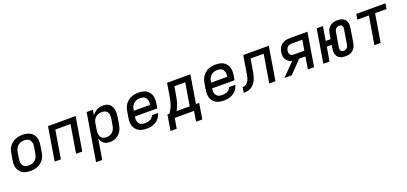

<svg xmlns="http://www.w3.org/2000/svg" viewBox="28 -1557 5944 2802"><g transform="rotate(-20 3000.0 -156.5)"><path d="M255 8Q223 8 192.5 2.5Q162 -3 136 -17.5Q110 -32 91.5 -55.5Q73 -79 63.5 -107.5Q54 -136 54 -167.5Q54 -199 59 -231L76 -331Q80 -358 90 -385Q100 -412 117 -436Q134 -460 158 -478.5Q182 -497 208.5 -508Q235 -519 263 -523.5Q291 -528 318 -528Q350 -528 381 -522.5Q412 -517 437.5 -502.5Q463 -488 482 -464.5Q501 -441 510 -412.5Q519 -384 519 -352.5Q519 -321 514 -289L498 -189Q493 -162 483.5 -135Q474 -108 456.5 -84Q439 -60 415.5 -41.5Q392 -23 365 -12Q338 -1 310.5 3.5Q283 8 255 8ZM256 -76Q273 -76 290.5 -79Q308 -82 324.5 -89.5Q341 -97 355 -109.5Q369 -122 379 -137Q389 -152 394.5 -169Q400 -186 403 -203L420 -303Q423 -321 423.5 -338.5Q424 -356 419.5 -373Q415 -390 406 -404Q397 -418 383.5 -427.5Q370 -437 352.5 -440.5Q335 -444 317 -444Q300 -444 283 -441Q266 -438 249.5 -430.5Q233 -423 219 -410.5Q205 -398 195 -383Q185 -368 179 -351Q173 -334 170 -317L154 -217Q151 -199 150.5 -181.5Q150 -164 154 -147Q158 -130 167 -116Q176 -102 190 -92.5Q204 -83 221 -79.5Q238 -76 256 -76Z M629 0 715 -520H1144L1058 0H962L1034 -436H798L726 0Z M1194 215 1315 -520H1412L1398 -436Q1412 -458 1432 -476Q1452 -494 1475 -506Q1498 -518 1523 -523Q1548 -528 1573 -528Q1601 -528 1627.5 -520.5Q1654 -513 1673 -495Q1692 -477 1703 -452.5Q1714 -428 1718 -401Q1722 -374 1720.5 -345.5Q1719 -317 1714 -289L1698 -189Q1693 -164 1685.5 -139Q1678 -114 1664.5 -91Q1651 -68 1631.5 -48.5Q1612 -29 1588.5 -16Q1565 -3 1539.5 2.5Q1514 8 1489 8Q1462 8 1437 1.5Q1412 -5 1392.5 -20Q1373 -35 1361 -57Q1349 -79 1343 -104L1290 215ZM1464 -76Q1481 -76 1497.5 -79.5Q1514 -83 1529.5 -91Q1545 -99 1558.5 -111.5Q1572 -124 1581 -139Q1590 -154 1595 -170Q1600 -186 1603 -203L1620 -303Q1623 -320 1623.5 -338Q1624 -356 1620.5 -372.5Q1617 -389 1608.5 -403Q1600 -417 1586.5 -427Q1573 -437 1556.5 -440.5Q1540 -444 1522 -444Q1498 -444 1473.5 -437.5Q1449 -431 1428.5 -414.5Q1408 -398 1396 -375Q1384 -352 1380 -328L1364 -228Q1360 -209 1359.5 -190.5Q1359 -172 1362.5 -154.5Q1366 -137 1374.5 -121.5Q1383 -106 1396.5 -95.5Q1410 -85 1427.5 -80.5Q1445 -76 1464 -76Z M2059 8Q2027 8 1996 2.5Q1965 -3 1938.5 -17.5Q1912 -32 1893 -55Q1874 -78 1864.5 -106.5Q1855 -135 1854.5 -167Q1854 -199 1859 -231L1876 -331Q1880 -358 1890 -385Q1900 -412 1917 -436Q1934 -460 1958 -478.5Q1982 -497 2008.5 -508Q2035 -519 2063 -523.5Q2091 -528 2118 -528Q2150 -528 2181 -522.5Q2212 -517 2237.5 -502.5Q2263 -488 2282 -464.5Q2301 -441 2310 -412.5Q2319 -384 2319 -352.5Q2319 -321 2314 -289L2302 -218H1954V-217Q1951 -199 1950.5 -181Q1950 -163 1954.5 -146.5Q1959 -130 1968.5 -116Q1978 -102 1992 -92.5Q2006 -83 2023.5 -79.5Q2041 -76 2059 -76Q2079 -76 2099 -79Q2119 -82 2138 -90.5Q2157 -99 2172.5 -115Q2188 -131 2194 -151H2289Q2284 -127 2271.5 -104Q2259 -81 2241.5 -62Q2224 -43 2201.5 -29Q2179 -15 2155.5 -6.5Q2132 2 2107.5 5Q2083 8 2059 8ZM2220 -302V-303Q2223 -321 2223.5 -338.5Q2224 -356 2219.5 -373Q2215 -390 2206 -404Q2197 -418 2183.5 -427.5Q2170 -437 2152.5 -440.5Q2135 -444 2117 -444Q2100 -444 2083 -441Q2066 -438 2049.5 -430.5Q2033 -423 2019 -410.5Q2005 -398 1995 -383Q1985 -368 1979 -351Q1973 -334 1970 -317L1968 -302Z M2371 159 2411 -84H2443Q2462 -111 2477.5 -140.5Q2493 -170 2503.5 -201Q2514 -232 2520 -263Q2526 -294 2532 -325L2564 -520H2926L2854 -84H2904L2864 159H2767L2794 0H2494L2467 159ZM2757 -84 2816 -436H2647L2626 -311Q2621 -282 2615.5 -253Q2610 -224 2601.5 -195.5Q2593 -167 2581 -139Q2569 -111 2553 -84Z M3259 8Q3227 8 3196 2.5Q3165 -3 3138.5 -17.5Q3112 -32 3093 -55Q3074 -78 3064.5 -106.5Q3055 -135 3054.5 -167Q3054 -199 3059 -231L3076 -331Q3080 -358 3090 -385Q3100 -412 3117 -436Q3134 -460 3158 -478.5Q3182 -497 3208.5 -508Q3235 -519 3263 -523.5Q3291 -528 3318 -528Q3350 -528 3381 -522.5Q3412 -517 3437.5 -502.5Q3463 -488 3482 -464.5Q3501 -441 3510 -412.5Q3519 -384 3519 -352.5Q3519 -321 3514 -289L3502 -218H3154V-217Q3151 -199 3150.5 -181Q3150 -163 3154.5 -146.5Q3159 -130 3168.5 -116Q3178 -102 3192 -92.5Q3206 -83 3223.5 -79.5Q3241 -76 3259 -76Q3279 -76 3299 -79Q3319 -82 3338 -90.5Q3357 -99 3372.5 -115Q3388 -131 3394 -151H3489Q3484 -127 3471.5 -104Q3459 -81 3441.5 -62Q3424 -43 3401.5 -29Q3379 -15 3355.5 -6.5Q3332 2 3307.5 5Q3283 8 3259 8ZM3420 -302V-303Q3423 -321 3423.5 -338.5Q3424 -356 3419.5 -373Q3415 -390 3406 -404Q3397 -418 3383.5 -427.5Q3370 -437 3352.5 -440.5Q3335 -444 3317 -444Q3300 -444 3283 -441Q3266 -438 3249.5 -430.5Q3233 -423 3219 -410.5Q3205 -398 3195 -383Q3185 -368 3179 -351Q3173 -334 3170 -317L3168 -302Z M3565 0 3579 -84Q3594 -84 3609 -87.5Q3624 -91 3636.5 -100.5Q3649 -110 3659 -123Q3669 -136 3676 -150Q3683 -164 3687.5 -178.5Q3692 -193 3695 -207.5Q3698 -222 3700.5 -236.5Q3703 -251 3705 -266Q3706 -270 3706.5 -273.5Q3707 -277 3708 -281L3747 -520H4144L4058 0H3962L4034 -436H3830L3802 -267Q3798 -243 3793.5 -219Q3789 -195 3782 -171.5Q3775 -148 3765 -124.5Q3755 -101 3740 -80Q3725 -59 3705 -42Q3685 -25 3661.5 -15Q3638 -5 3613.5 -2.5Q3589 0 3565 0Z M4197 0 4389 -195Q4360 -202 4336 -217.5Q4312 -233 4297.5 -258Q4283 -283 4280.5 -313Q4278 -343 4283 -374Q4286 -395 4294 -415.5Q4302 -436 4315.5 -454Q4329 -472 4348 -485Q4367 -498 4387.5 -506Q4408 -514 4429.5 -517Q4451 -520 4472 -520H4744L4658 0H4562L4593 -191H4497L4310 0ZM4442 -275H4607L4634 -436H4472Q4456 -436 4439.5 -432Q4423 -428 4409.5 -417.5Q4396 -407 4388 -391.5Q4380 -376 4377 -360Q4375 -344 4376.5 -327.5Q4378 -311 4387 -298.5Q4396 -286 4411 -280.5Q4426 -275 4442 -275Z M5145 8Q5122 8 5100 4Q5078 0 5059 -10Q5040 -20 5026.5 -36.5Q5013 -53 5006 -73.5Q4999 -94 4998.5 -116.5Q4998 -139 5002 -162L5011 -218H4935L4898 0H4802L4888 -520H4985L4948 -302H5025L5039 -388Q5042 -407 5049 -426Q5056 -445 5068 -462Q5080 -479 5096.5 -492.5Q5113 -506 5132 -514Q5151 -522 5170.5 -525Q5190 -528 5210 -528Q5233 -528 5255 -524Q5277 -520 5295.5 -510Q5314 -500 5328 -483.5Q5342 -467 5349 -446.5Q5356 -426 5356.5 -403.5Q5357 -381 5353 -358L5316 -132Q5312 -113 5305.5 -94Q5299 -75 5287 -58Q5275 -41 5258.5 -27.5Q5242 -14 5223 -6Q5204 2 5184 5Q5164 8 5145 8ZM5146 -76Q5159 -76 5173 -81Q5187 -86 5197.5 -96Q5208 -106 5213.5 -119.5Q5219 -133 5221 -146L5259 -372Q5261 -385 5260 -398.5Q5259 -412 5252.5 -423Q5246 -434 5234 -439Q5222 -444 5209 -444Q5195 -444 5181.5 -439Q5168 -434 5157.5 -424Q5147 -414 5141.5 -400.5Q5136 -387 5134 -374L5096 -148Q5094 -135 5095 -121.5Q5096 -108 5102.5 -97Q5109 -86 5121 -81Q5133 -76 5146 -76Z M5595 0 5668 -436H5489L5503 -520H5956L5942 -436H5764L5692 0Z"/></g></svg>

Font: Iosevka SS04 Md Ex Obl
Style: Regular
Weight: 500
Width: 7
Italic angle: -9°
Monospace: yes
Designer: Belleve Invis
Foundry: Belleve Invis
Version: Version 19.0.0; ttfautohint (v1.8.4)